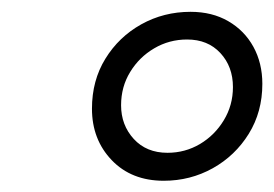

<svg xmlns="http://www.w3.org/2000/svg" viewBox="-20 -784 475 333"><path d="M264 -470.5Q208 -470.5 173.8 -506.2Q139.5 -542 139.5 -595.5Q139.5 -644.5 162.8 -682.2Q186 -720 225 -741.8Q264 -763.5 310.5 -763.5Q348 -763.5 376 -747.2Q404 -731 419.5 -702.8Q435 -674.5 435 -638.5Q435 -590 411.5 -552Q388 -514 349 -492.2Q310 -470.5 264 -470.5ZM270.5 -519Q301 -519 326.8 -534.2Q352.5 -549.5 368.2 -575.5Q384 -601.5 384 -633Q384 -668.5 362.2 -692Q340.5 -715.5 304.5 -715.5Q273.5 -715.5 247.5 -700.2Q221.5 -685 205.8 -659.2Q190 -633.5 190 -601.5Q190 -567 212 -543Q234 -519 270.5 -519Z"/></svg>

Font: Overpass ExtraLight
Style: Italic
Weight: 250
Italic angle: -10°
Designer: Delve Withrington, Dave Bailey, Thomas Jockin
Foundry: Delve Fonts LLC
Version: Version 4.000